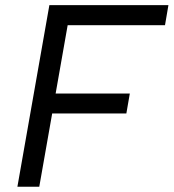

<svg xmlns="http://www.w3.org/2000/svg" viewBox="-20 -713 663 733"><path d="M46.4 0 168.5 -693.4H623L609.9 -616.7H238.3L192.4 -356H475.6L462.4 -279.8H179.2L129.9 0Z"/></svg>

Font: Cascadia Mono PL SemiLight
Style: Italic
Weight: 350
Italic angle: -10°
Monospace: yes
Designer: Aaron Bell
Foundry: Saja Typeworks
Version: Version 2404.023; ttfautohint (v1.8.4)